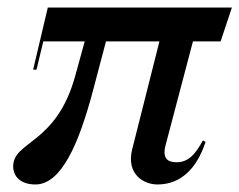

<svg xmlns="http://www.w3.org/2000/svg" viewBox="-20 -480 636 510"><path d="M74 10C142 10 189 -95 228 -243L261.5 -370H403.5L331 -83C315 -18 361 10 398 10C461 10 503 -33 526 -103L519 -107C500 -73 482.5 -49 449 -49C426.5 -49 410 -58 420 -95L492.5 -370H566L596 -460H107L68 -295H77L95 -370H205L180 -279C130 -96 15 -106 15 -38C15 -13 33 10 74 10Z"/></svg>

Font: Bodoni* 24pt
Style: Italic
Weight: 400
Italic angle: -13°
Version: Version 2.3